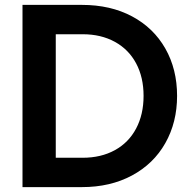

<svg xmlns="http://www.w3.org/2000/svg" viewBox="-20 -765 780 785"><path d="M72 -745H315Q432 -745 520 -698Q608 -651 656 -566.5Q704 -482 704 -373Q704 -265 656 -180Q608 -95 519.5 -47.5Q431 0 315 0H72ZM318 -120Q393 -120 449.5 -151Q506 -182 536.5 -239.5Q567 -297 567 -373Q567 -449 536.5 -506Q506 -563 449.5 -594Q393 -625 318 -625H208V-120Z"/></svg>

Font: Evergrow Sans
Style: Bold
Weight: 700
Foundry: 10Web
Version: Version 1.000